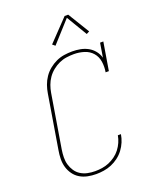

<svg xmlns="http://www.w3.org/2000/svg" viewBox="-173 -1060 947 1167"><g transform="rotate(-20 300.0 -476.5)"><path d="M244 8Q216 8 189 2.5Q162 -3 139.5 -16.5Q117 -30 101.5 -51.5Q86 -73 78.5 -98.5Q71 -124 71.5 -152Q72 -180 77 -208L134 -553Q138 -579 147 -604.5Q156 -630 171.5 -653Q187 -676 209 -694Q231 -712 256 -723.5Q281 -735 307.5 -739Q334 -743 360 -743Q387 -743 413 -738Q439 -733 461.5 -720.5Q484 -708 500 -688Q516 -668 523 -643L538 -735H559L529 -554H508Q514 -588 509 -622Q504 -656 483 -680Q462 -704 430 -714Q398 -724 364 -724Q340 -724 315.5 -720.5Q291 -717 268 -706.5Q245 -696 224.5 -679.5Q204 -663 189.5 -642Q175 -621 166.5 -597.5Q158 -574 154 -550L97 -205Q93 -180 92.5 -155Q92 -130 98.5 -107.5Q105 -85 118 -65.5Q131 -46 151 -33.5Q171 -21 195 -16Q219 -11 244 -11Q266 -11 289 -14.5Q312 -18 333.5 -27Q355 -36 375 -50.5Q395 -65 409.5 -84Q424 -103 433.5 -124.5Q443 -146 447 -169H467Q463 -144 453 -120Q443 -96 427 -74.5Q411 -53 389 -36.5Q367 -20 343 -10Q319 0 293.5 4Q268 8 244 8ZM277 -810 260 -824 391 -961H414L499 -822L480 -812L400 -946Z"/></g></svg>

Font: Iosevka Slab ThExObl
Style: Regular
Weight: 100
Width: 7
Italic angle: -9°
Monospace: yes
Designer: Belleve Invis
Foundry: Belleve Invis
Version: Version 11.1.1; ttfautohint (v1.8.3)